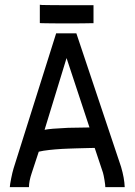

<svg xmlns="http://www.w3.org/2000/svg" viewBox="-20 -773 558 793"><path d="M366.2 -751.5V-677.2H357.9Q329.6 -676.3 259.3 -676.3Q186.5 -676.3 153.3 -677.2L144.5 -677.7V-753.4L153.8 -752.4Q185.5 -751.5 277.8 -751.5Q277.8 -751.5 357.9 -751.5ZM349.6 -246.6 254.9 -533.2 164.1 -236.8Q185.5 -241.7 261.2 -245.1ZM211.9 -635.3H295.4L480 -84Q493.7 -37.6 495.1 0H415Q415 -8.3 411.6 -29.1Q408.2 -49.8 405.3 -59.6L371.1 -162.1Q366.2 -162.1 347.2 -161.6Q328.1 -161.1 320.1 -160.9Q312 -160.6 293.2 -160.2Q274.4 -159.7 263.9 -159.2Q253.4 -158.7 236.6 -158Q219.7 -157.2 208.3 -156Q196.8 -154.8 183.6 -153.6Q170.4 -152.3 159.7 -150.4Q148.9 -148.4 140.1 -146.5L111.3 -59.1Q99.6 -24.9 99.6 0H20.5Q21 -10.3 26.1 -35.9Q31.2 -61.5 36.1 -77.6Z"/></svg>

Font: Fantasque Sans Mono
Style: Regular
Weight: 400
Monospace: yes
Designer: Jany Belluz
Version: Version 1.8.0 ; ttfautohint (v1.8.2)